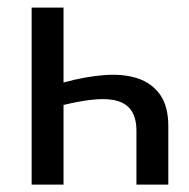

<svg xmlns="http://www.w3.org/2000/svg" viewBox="-20 -498 509 518"><path d="M65.4 -477.5H151.4V-275.4Q210 -291.5 261.5 -295.4Q313 -299.3 351.3 -286.6Q389.6 -273.9 411.9 -242.7Q434.1 -211.4 434.1 -157.2V0H348.1V-144.5Q348.1 -178.2 335.4 -198Q322.8 -217.8 298.1 -225.3Q273.4 -232.9 236.6 -229.7Q199.7 -226.6 151.4 -214.8V0H65.4Z"/></svg>

Font: Carlito
Style: Regular
Weight: 400
Designer: Lukasz Dziedzic
Foundry: tyPoland Lukasz Dziedzic
Version: Version 1.104